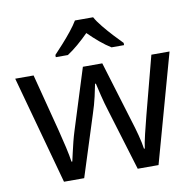

<svg xmlns="http://www.w3.org/2000/svg" viewBox="-84 -852 953 936"><g transform="rotate(-10 393.0 -383.5)"><path d="M431 -303Q418 -344 408.5 -383.5Q399 -423 394 -445H390Q386 -423 377 -383.5Q368 -344 354 -302L258 -1H158L11 -537H102L176 -251Q187 -208 197 -164Q207 -120 211 -91H215Q219 -108 224.5 -133Q230 -158 237 -185.5Q244 -213 251 -235L346 -537H442L534 -235Q545 -201 555.5 -161Q566 -121 570 -92H574Q577 -117 587.5 -161Q598 -205 610 -251L685 -537H775L626 -1H523ZM437 -766Q449 -744 471.5 -716.5Q494 -689 518.5 -662.5Q543 -636 562 -617V-606H500Q474 -622 446 -645.5Q418 -669 391 -696Q364 -669 337 -646Q310 -623 284 -606H224V-617Q243 -637 266.5 -663Q290 -689 312 -716.5Q334 -744 347 -766Z"/></g></svg>

Font: Noto Sans Khojki
Style: Regular
Weight: 400
Designer: Monotype Design Team
Foundry: Monotype Imaging Inc.
Version: Version 2.003; ttfautohint (v1.8.4.7-5d5b)